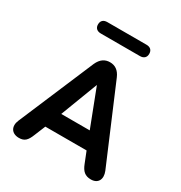

<svg xmlns="http://www.w3.org/2000/svg" viewBox="-202 -1030 1120 1185"><g transform="rotate(30 357.5 -438.0)"><path d="M103 8C142 8 160 -10 178 -56L210 -134H504L535 -56C552 -12 574 8 616 8C666 8 688 -31 667 -83L440 -618C422 -660 394 -678 358 -678C322 -678 294 -660 275 -618L48 -83C26 -32 50 8 103 8ZM357 -516 459 -251H256ZM219 -803H498C525 -803 541 -818 541 -843C541 -870 525 -884 498 -884H219C192 -884 176 -870 176 -843C176 -818 192 -803 219 -803Z"/></g></svg>

Font: SN Pro
Style: Bold
Weight: 700
Designer: Tobias Whetton
Foundry: Supernotes
Version: Version 1.003;Glyphs 3.3 (3324)